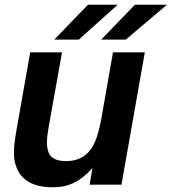

<svg xmlns="http://www.w3.org/2000/svg" viewBox="-20 -783 728 814"><path d="M47 -82Q39 -105 39 -137Q39 -171 51 -238L108 -561H243L185 -237Q179 -201 179 -178Q179 -145 192 -125Q211 -100 260 -100Q317 -100 351 -134Q372 -154 385 -187Q398 -220 409 -276L459 -561H594L495 0H360L372 -71Q334 -28 294.5 -8.5Q255 11 205 11Q76 11 47 -82ZM314 -615H210L353 -763H479ZM513 -615H409L552 -763H688Z"/></svg>

Font: Open Sauce One
Style: Bold Italic
Weight: 700
Italic angle: -10°
Designer: Alfredo Marco Pradil
Foundry: Creative Sauce Fz LLC
Version: Version 1.477